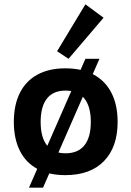

<svg xmlns="http://www.w3.org/2000/svg" viewBox="-20 -790 607 888"><path d="M179 78H114L375 -518H440ZM282 -474Q360 -474 414 -444.5Q468 -415 496 -359.5Q524 -304 524 -226Q524 -110 461 -45Q398 20 282 20Q206 20 152.5 -9Q99 -38 71.5 -93.5Q44 -149 44 -226Q44 -304 71.5 -359.5Q99 -415 152.5 -444.5Q206 -474 282 -474ZM283 -371Q226 -371 197 -334Q168 -297 168 -226Q168 -155 197 -118Q226 -81 283 -81Q341 -81 370.5 -118Q400 -155 400 -226Q400 -297 370.5 -334Q341 -371 283 -371ZM375 -770 459 -708 297 -518 244 -553Z"/></svg>

Font: Podkova ExtraBold
Style: Regular
Weight: 800
Designer: Ilya Yudin
Foundry: Cyreal (www.cyreal.org)
Version: Version 2.103